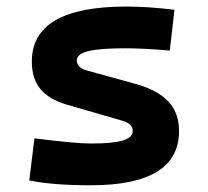

<svg xmlns="http://www.w3.org/2000/svg" viewBox="-20 -547 626 577"><path d="M252.9 9.8Q136.7 9.8 67.9 -4.9L83.5 -131.3Q145 -123.5 187 -119.6Q229 -115.7 252.9 -115.7Q319.3 -115.7 349.1 -124.8Q378.9 -133.8 378.9 -153.8Q378.9 -174.8 348.1 -184.1L179.7 -232.9Q127.9 -248 101.8 -279.1Q75.7 -310.1 75.7 -362.3Q75.7 -527.3 359.4 -527.3Q392.6 -527.3 428.5 -524.9Q464.4 -522.5 504.4 -517.6L490.2 -395Q445.8 -398.9 412.6 -400.4Q379.4 -401.9 356.4 -401.9Q279.8 -401.9 245.4 -393.3Q210.9 -384.8 210.9 -365.2Q210.9 -343.8 240.2 -335.4L385.3 -295.4Q452.1 -277.3 485.1 -242.9Q518.1 -208.5 518.1 -153.3Q518.1 9.8 252.9 9.8Z"/></svg>

Font: Cascadia Mono
Style: Bold
Weight: 700
Monospace: yes
Designer: Aaron Bell
Foundry: Saja Typeworks
Version: Version 2404.023; ttfautohint (v1.8.4)